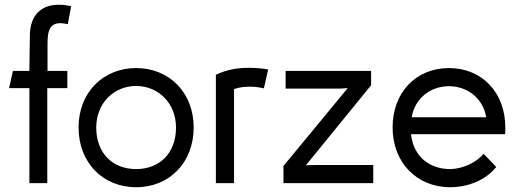

<svg xmlns="http://www.w3.org/2000/svg" viewBox="-20 -767 2180 804"><path d="M232 -747C158 -749 105 -710 105 -615C104 -562 104 -515 103 -470H34L18 -398H103V0H178V-398H262V-470H179V-574C179 -626 181 -670 233 -670C240 -670 248 -669 264 -666L278 -741C258 -745 245 -747 232 -747Z M550 -407C643 -407 717 -335 717 -233C717 -124 647 -59 550 -59C453 -59 383 -124 383 -233C383 -335 457 -407 550 -407ZM309 -233C309 -88 409 17 550 17C691 17 791 -88 791 -233C791 -381 687 -482 550 -482C413 -482 309 -381 309 -233Z M1085 -397 1103 -476C1077 -481 1048 -483 1022 -483C973 -483 932 -476 884 -454V0H960V-394C983 -402 1005 -404 1027 -404C1043 -404 1058 -403 1085 -397Z M1167 0H1543V-76H1302L1261 -75L1534 -410V-470H1176V-396H1405L1436 -398L1167 -72Z M2058 -68 2005 -123C1975 -86 1915 -59 1865 -59C1777 -59 1711 -113 1701 -205H2095C2096 -214 2096 -224 2096 -233C2096 -381 1997 -482 1860 -482C1723 -482 1624 -381 1624 -233C1624 -88 1724 17 1865 17C1940 17 2015 -13 2058 -68ZM1704 -276C1717 -354 1781 -406 1860 -406C1939 -406 2003 -354 2016 -276Z"/></svg>

Font: Kreadon Medium
Style: Regular
Weight: 500
Designer: kohakuno
Foundry: StudioGnu
Version: Version 1.000;Glyphs 3.1.2 (3151)